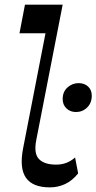

<svg xmlns="http://www.w3.org/2000/svg" viewBox="-20 -792 413 822"><path d="M193.8 10.2Q119.8 10.2 91.2 -30.8Q62.6 -71.9 78.8 -156.5L174.8 -649.6H63.4L86.9 -772H248.3L135.5 -193.7Q123.8 -135.3 146.6 -111.3Q169.4 -87.2 220.4 -87.2Q243.8 -87.2 263.6 -94.6Q283.5 -102 301.4 -117.8L314.6 -49.7Q289.1 -17.9 258.5 -3.9Q227.9 10.2 193.8 10.2ZM305.3 -312.4Q280.7 -312.4 264.5 -327.9Q248.3 -343.4 248.3 -368.2Q248.3 -398.9 268.8 -417.5Q289.3 -436.1 316.8 -436.1Q341.4 -436.1 357.2 -421.5Q372.9 -406.8 372.9 -382.3Q372.9 -351.3 353.2 -331.9Q333.6 -312.4 305.3 -312.4Z"/></svg>

Font: Savate ExtraLight
Style: Italic
Weight: 200
Italic angle: -11°
Designer: Max Esnée
Foundry: Plomb Type
Version: Version 2.000